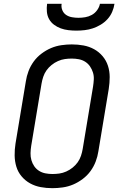

<svg xmlns="http://www.w3.org/2000/svg" viewBox="-20 -975 640 1003"><path d="M254 8Q222 8 192.5 2.5Q163 -3 137.5 -17Q112 -31 93 -53.5Q74 -76 65.5 -104Q57 -132 56.5 -162.5Q56 -193 61 -225L115 -550Q119 -577 129 -603.5Q139 -630 156 -653.5Q173 -677 197 -695Q221 -713 247 -724Q273 -735 301 -739Q329 -743 355 -743Q387 -743 416.5 -737.5Q446 -732 471.5 -718Q497 -704 516 -681.5Q535 -659 544 -631Q553 -603 553 -572.5Q553 -542 548 -510L494 -185Q490 -158 480 -131.5Q470 -105 453 -81.5Q436 -58 412 -40Q388 -22 362 -11Q336 0 308 4Q280 8 254 8ZM254 -66Q272 -66 290 -68.5Q308 -71 326 -79Q344 -87 359.5 -99.5Q375 -112 386 -127.5Q397 -143 403 -161Q409 -179 412 -197L466 -522Q469 -541 470 -560Q471 -579 465.5 -596.5Q460 -614 450 -628.5Q440 -643 425 -652.5Q410 -662 392 -665.5Q374 -669 355 -669Q337 -669 319 -666.5Q301 -664 283 -656Q265 -648 249.5 -635.5Q234 -623 223 -607.5Q212 -592 206 -574Q200 -556 197 -538L143 -213Q140 -194 139.5 -175Q139 -156 144 -138.5Q149 -121 159 -106.5Q169 -92 184 -82.5Q199 -73 217 -69.5Q235 -66 254 -66ZM379 -815Q358 -815 337 -817.5Q316 -820 297 -827Q278 -834 262 -846Q246 -858 236.5 -875Q227 -892 225 -913Q223 -934 226 -955H302Q299 -938 305.5 -922Q312 -906 325.5 -897Q339 -888 356 -885Q373 -882 390 -882Q407 -882 425 -885Q443 -888 459.5 -897Q476 -906 487.5 -922Q499 -938 502 -955H578Q575 -934 566 -913Q557 -892 541.5 -875Q526 -858 506 -846Q486 -834 465 -827Q444 -820 422 -817.5Q400 -815 379 -815Z"/></svg>

Font: Iosevka Extended
Style: Italic
Weight: 400
Width: 7
Italic angle: -9°
Monospace: yes
Designer: Belleve Invis
Foundry: Belleve Invis
Version: Version 32.5.0; ttfautohint (v1.8.4)